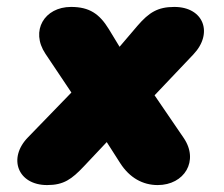

<svg xmlns="http://www.w3.org/2000/svg" viewBox="-20 -524 647 554"><path d="M116 10C164 10 187 -7 222 -44L288 -114L327 -53C354 -11 392 10 435 10C512 10 555 -60 510 -126L426 -249L538 -367C596 -428 568 -504 483 -504C435 -504 410 -488 377 -450L325 -389L294 -440C267 -484 238 -504 185 -504C108 -504 67 -435 111 -369L186 -257L61 -128C2 -68 31 10 116 10Z"/></svg>

Font: SN Pro Black
Style: Italic
Weight: 900
Italic angle: -9°
Designer: Tobias Whetton
Foundry: Supernotes
Version: Version 1.001;Glyphs 3.2 (3249)